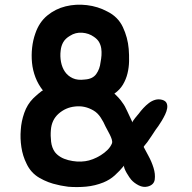

<svg xmlns="http://www.w3.org/2000/svg" viewBox="-20 -671 806 804"><path d="M266 111Q255 109 244 107.5Q233 106 222 103Q182 95 145.5 74Q109 53 91 14Q75 -18 69.5 -55Q64 -92 67 -127Q69 -162 81.5 -198Q94 -234 119 -259Q121 -261 127 -266.5Q133 -272 140 -278Q147 -284 153 -288.5Q159 -293 160 -292Q140 -317 128.5 -347Q117 -377 114 -408.5Q111 -440 114.5 -471.5Q118 -503 128 -531Q144 -578 178 -606Q212 -634 255 -644.5Q298 -655 344 -649.5Q390 -644 429 -623Q474 -601 494.5 -557.5Q515 -514 519 -466Q521 -441 520.5 -415Q520 -389 514 -364Q508 -339 495 -317Q482 -295 459 -279Q468 -271 477.5 -260.5Q487 -250 492 -242Q503 -228 513 -205L535 -158Q534 -160 537.5 -165.5Q541 -171 546 -177Q551 -183 555.5 -188.5Q560 -194 561 -195Q569 -206 580 -218Q591 -230 603.5 -239.5Q616 -249 630 -253Q644 -257 659 -253Q673 -249 677.5 -239.5Q682 -230 680 -217.5Q678 -205 671.5 -191.5Q665 -178 657.5 -165.5Q650 -153 643 -143Q636 -133 632 -128Q623 -114 614.5 -101.5Q606 -89 597 -76Q596 -74 588.5 -65.5Q581 -57 582 -55Q588 -43 601.5 -18.5Q615 6 623 32Q631 58 628 80.5Q625 103 599 110Q580 115 560.5 105Q541 95 529 81Q527 79 521.5 71Q516 63 510.5 53.5Q505 44 501.5 35Q498 26 500 22Q481 45 460.5 63.5Q440 82 413 93Q378 107 341 110.5Q304 114 266 111ZM337 4Q352 2 369 -4.5Q386 -11 402 -21Q418 -31 430.5 -43.5Q443 -56 449 -71Q451 -78 448 -87.5Q445 -97 440 -107Q435 -117 430 -126Q425 -135 422 -141Q414 -160 401.5 -179Q389 -198 372 -208Q335 -230 294 -225Q255 -221 225.5 -195Q196 -169 193 -126Q191 -103 194 -77.5Q197 -52 210 -34Q229 -10 266 -0.5Q303 9 337 4ZM335 -338Q368 -340 383 -361Q398 -382 401 -410Q404 -425 405 -439.5Q406 -454 404 -468Q402 -482 395 -494.5Q388 -507 373 -517Q352 -532 324 -534Q296 -536 273 -521Q254 -510 245 -494.5Q236 -479 234 -459Q231 -435 235.5 -411.5Q240 -388 252 -370.5Q264 -353 284.5 -343.5Q305 -334 335 -338Z"/></svg>

Font: BM JUA 
Style: Regular
Weight: 400
Designer: BONGJIN KIM, JAEHYUN KEUM, JUHEE TAE
Foundry: WOOWA BROTHERS Corporation.
Version: Version 1.000